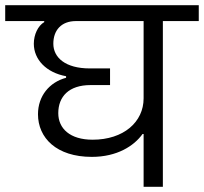

<svg xmlns="http://www.w3.org/2000/svg" viewBox="-40 -718 784 738"><path d="M512 0H586V-637H724V-698H-20V-637H130V-633C106 -619 90 -585 90 -550C90 -489 138 -439 214 -425V-419C150 -402 106 -349 106 -279C106 -188 177 -115 313 -115C410 -115 475 -157 508 -203H512ZM316 -181C229 -181 184 -224 184 -283C184 -347 225 -391 308 -391H383V-455H305C211 -455 165 -497 165 -550C165 -601 195 -637 252 -637H512V-340C512 -249 435 -181 316 -181Z"/></svg>

Font: IBM Plex Devanagari
Style: Regular
Weight: 400
Designer: Mike Abbink, Paul van der Laan, Pieter van Rosmalen, Erin McLaughlin
Foundry: Bold Monday
Version: Version 1.0